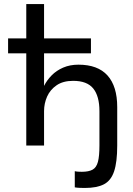

<svg xmlns="http://www.w3.org/2000/svg" viewBox="-20 -720 660 950"><path d="M110 0V-456H20V-530H110V-700H198V-530H430V-456H198V-295Q212 -323 235.5 -347Q259 -371 292.5 -385.5Q326 -400 368 -400Q464 -400 512 -346.5Q560 -293 560 -190V0Q560 82 544.5 128Q529 174 494 192Q459 210 400 210Q389 210 375 209.5Q361 209 350 207V127Q358 129 367.5 129.5Q377 130 385 130Q419 130 438 119.5Q457 109 464.5 81Q472 53 472 0V-170Q472 -244 441.5 -282Q411 -320 342 -320Q292 -320 260 -298Q228 -276 213 -242Q198 -208 198 -170V0Z"/></svg>

Font: Golos Text
Style: Regular
Weight: 400
Designer: A.Korolkova, Vitaly Kuzmin
Foundry: ParaType Ltd
Version: Version 2.004